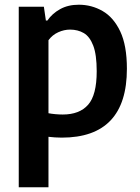

<svg xmlns="http://www.w3.org/2000/svg" viewBox="-20 -574 593 814"><path d="M59.5 220V-545.5H166L174.5 -487H181Q201 -516.5 234.8 -535.2Q268.5 -554 314 -554Q368.5 -554 415 -527.2Q461.5 -500.5 489.8 -440.8Q518 -381 518 -282.5Q518 9.5 241.5 9.5Q227 9.5 212.8 8.5Q198.5 7.5 185.5 6V220ZM246 -88.5Q317 -88.5 353.5 -129.8Q390 -171 390 -272Q390 -342.5 375.2 -380.8Q360.5 -419 335.2 -433.8Q310 -448.5 277 -448.5Q251.5 -448.5 226.8 -437.2Q202 -426 185.5 -403.5V-94Q198 -91.5 214.8 -90Q231.5 -88.5 246 -88.5Z"/></svg>

Font: Encode Sans SemiCondensed SemiCondensed SemiBold
Style: Regular
Weight: 600
Width: 4
Designer: Multiple Designers
Foundry: Impallari Type
Version: Version 3.000; ttfautohint (v1.8.3) -l 8 -r 50 -G 200 -x 14 